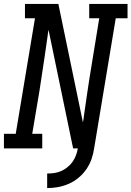

<svg xmlns="http://www.w3.org/2000/svg" viewBox="-30 -755 669 977"><path d="M210 202V128Q228 128 246 125.5Q264 123 281 115.5Q298 108 313 96Q328 84 339 68.5Q350 53 356.5 35.5Q363 18 366 0H342L217 -603Q215 -594 214 -586Q213 -578 212 -570L196 -459Q190 -418 183.5 -376.5Q177 -335 171 -294L134 -74H185V0H-10V-74H50L148 -662H97V-735H267L392 -132Q394 -141 395 -149Q396 -157 397 -165L413 -276Q419 -317 425.5 -358.5Q432 -400 439 -441L475 -662H424V-735H619V-662H559L449 0Q445 28 435.5 55Q426 82 409.5 106Q393 130 369.5 149.5Q346 169 319.5 180.5Q293 192 265.5 197Q238 202 210 202Z"/></svg>

Font: Iosevka Curly Slab ExObl
Style: Regular
Weight: 400
Width: 7
Italic angle: -9°
Monospace: yes
Designer: Belleve Invis
Foundry: Belleve Invis
Version: Version 11.1.0; ttfautohint (v1.8.3)